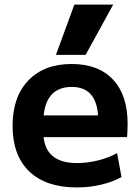

<svg xmlns="http://www.w3.org/2000/svg" viewBox="-20 -810 612 840"><path d="M315.7 10Q181 10 108 -60Q35 -130 35 -260Q35 -386 104 -458Q173 -530 293.7 -530Q410.7 -530 474.5 -461.8Q538.3 -393.7 538.3 -269.3Q538.3 -254.7 537.6 -236.7Q537 -218.7 535.6 -210H111.6V-305H429.4L410.4 -276Q410.4 -354.3 381.5 -392Q352.7 -429.7 293.7 -429.7Q232.3 -429.7 201 -390.4Q169.6 -351 169.6 -273.3V-233.3Q169.6 -165 206.3 -130.8Q243 -96.6 317 -96.6Q363 -96.6 409.5 -108.3Q456 -120 492.3 -140L511.6 -35.3Q474 -14.3 423 -2.2Q372 10 315.7 10ZM354.6 -570H224.7L305.4 -790H475.3Z"/></svg>

Font: M PLUS 2 Thin
Style: Regular
Weight: 100
Designer: Coji Morishita
Foundry: UNDERFOREST DESIGN
Version: Version 1.001